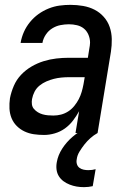

<svg xmlns="http://www.w3.org/2000/svg" viewBox="-20 -548 540 791"><path d="M162 8Q140 8 119.5 5Q99 2 81 -6.5Q63 -15 49 -29Q35 -43 27.5 -61.5Q20 -80 19 -101Q18 -122 21 -143Q26 -169 37 -194.5Q48 -220 67 -240Q86 -260 110 -274Q134 -288 160 -296Q186 -304 212 -307Q238 -310 264 -310H342L348 -348Q349 -354 350 -360Q351 -366 351 -372Q351 -389 344.5 -404.5Q338 -420 326 -430Q314 -440 297.5 -444Q281 -448 264 -448Q247 -448 229 -444.5Q211 -441 195 -431Q179 -421 168.5 -405Q158 -389 155 -372V-371H65V-372Q69 -395 78.5 -416.5Q88 -438 103.5 -457Q119 -476 138.5 -490Q158 -504 180.5 -513Q203 -522 225.5 -525Q248 -528 270 -528Q297 -528 322.5 -523.5Q348 -519 369.5 -508Q391 -497 407.5 -478.5Q424 -460 432 -436.5Q440 -413 440.5 -387Q441 -361 437 -335L382 0H291L306 -90Q295 -70 280.5 -51Q266 -32 247 -18.5Q228 -5 205.5 1.5Q183 8 162 8ZM200 -72Q216 -72 231.5 -76Q247 -80 261 -89Q275 -98 286 -111.5Q297 -125 304.5 -139.5Q312 -154 316.5 -169.5Q321 -185 324 -201L329 -230H264Q249 -230 233 -228.5Q217 -227 201.5 -223Q186 -219 171 -212.5Q156 -206 143 -195.5Q130 -185 122.5 -170.5Q115 -156 112 -140Q110 -129 111.5 -118Q113 -107 120 -99Q127 -91 136 -85.5Q145 -80 155.5 -77Q166 -74 177.5 -73Q189 -72 200 -72ZM326 223Q310 223 295.5 220.5Q281 218 267 212.5Q253 207 241.5 198.5Q230 190 222.5 178Q215 166 213 151Q211 136 214 120Q219 91 236.5 64Q254 37 278.5 16Q303 -5 331 -19Q359 -33 388 -40L382 0Q366 9 352.5 21Q339 33 328 47Q317 61 307.5 76.5Q298 92 296 109Q294 119 297 128.5Q300 138 307.5 143.5Q315 149 324.5 151Q334 153 344 153Q352 153 359.5 152Q367 151 374 149L362 219Q353 221 344 222Q335 223 326 223Z"/></svg>

Font: Iosevka Medium Oblique
Style: Regular
Weight: 500
Italic angle: -9°
Monospace: yes
Designer: Belleve Invis
Foundry: Belleve Invis
Version: Version 32.5.0; ttfautohint (v1.8.4)